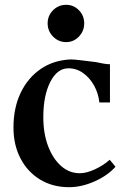

<svg xmlns="http://www.w3.org/2000/svg" viewBox="-20 -764 529 798"><path d="M267 14Q199 14 147 -17.5Q95 -49 65.5 -105Q36 -161 36 -234Q36 -316 66 -378.5Q96 -441 149.5 -477.5Q203 -514 274 -517Q288 -517 316 -513.5Q344 -510 378 -506Q396 -502 411 -499.5Q426 -497 437 -497V-338H393Q389 -376 371 -408.5Q353 -441 324.5 -461Q296 -481 262 -480Q217 -479 188.5 -422.5Q160 -366 160 -277Q160 -209 180 -156.5Q200 -104 234 -74Q268 -44 312 -44Q339 -44 374 -60Q409 -76 436 -100L460 -71Q427 -34 373 -10Q319 14 267 14ZM255 -589Q223 -589 200.5 -612Q178 -635 178 -667Q178 -699 200.5 -721.5Q223 -744 255 -744Q286 -744 308 -721.5Q330 -699 330 -667Q330 -635 308 -612Q286 -589 255 -589Z"/></svg>

Font: Wittgenstein Semibold
Style: Regular
Weight: 600
Designer: Jörg Drees
Foundry: Jörg Drees
Version: Version 1.303; ttfautohint (v1.8.4.7-5d5b)